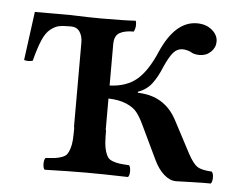

<svg xmlns="http://www.w3.org/2000/svg" viewBox="-40 -485 649 532"><g transform="rotate(5 284.5 -218.5)"><path d="M261.2 -210V-122.1H262.2Q262.2 -100.6 263.2 -86.9Q264.2 -73.2 267.6 -62.7Q271 -52.2 274.9 -46.9Q278.8 -41.5 288.3 -37.8Q297.9 -34.2 307.4 -33Q316.9 -31.7 334 -30.8Q338.4 -26.4 338.4 -14.4Q338.4 -2.4 334 2Q263.7 0 217.8 0Q172.4 0 102.1 2Q97.7 -2.4 97.7 -14.4Q97.7 -26.4 102.1 -30.8Q119.1 -31.7 128.7 -33Q138.2 -34.2 147.7 -37.8Q157.2 -41.5 161.1 -46.9Q165 -52.2 168.5 -62.7Q171.9 -73.2 172.9 -86.9Q173.8 -100.6 173.8 -122.1H172.9V-357.9Q172.9 -376 164.8 -387.9Q156.7 -399.9 140.1 -399.9Q118.7 -399.9 107.4 -397.7Q96.2 -395.5 83.5 -385.5Q70.8 -375.5 61.8 -354.2Q52.7 -333 43 -295.9Q29.3 -292.5 19 -295.9L37.1 -431.2H137.2Q187 -429.2 219.2 -429.2Q287.6 -429.2 317.9 -431.2Q322.3 -415 314.9 -400.9Q289.1 -400.9 275.1 -392.6Q261.2 -384.3 261.2 -360.8V-246.1Q308.1 -248 336.7 -272.2Q365.2 -296.4 388.2 -350.1Q426.8 -439 487.8 -439Q512.7 -439 529.3 -425.3Q545.9 -411.6 545.9 -393.1Q545.9 -376.5 533.2 -364.3Q520.5 -352.1 502 -352.1Q485.8 -352.1 476.1 -358.9Q463.9 -363.8 454.1 -363.8Q439 -363.8 428.2 -351.3Q417.5 -338.9 404.8 -310.1Q393.6 -282.2 379.2 -263.2Q364.7 -244.1 340.8 -235.8V-232.9Q416 -231.4 450.2 -166L497.1 -77.1Q511.7 -50.3 523.4 -42.5Q535.2 -34.7 564 -33.2Q568.8 -27.8 568.6 -16.1Q568.4 -4.4 564 0Q551.3 -0.5 509.8 0.7Q468.3 2 467.8 2Q450.2 2 433.8 -12.5Q417.5 -26.9 405.8 -51.8L360.8 -146Q350.6 -167.5 340.8 -179.7Q331.1 -191.9 311.3 -200.4Q291.5 -209 261.2 -210Z"/></g></svg>

Font: Common Serif News
Style: Regular
Weight: 450
Designer: Philipp H. Poll, Khaled Hosny
Foundry: Stefan Peev, Context Ltd.
Version: Version 1.026